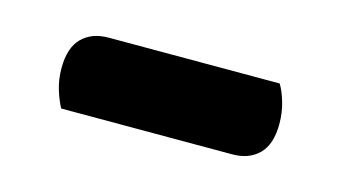

<svg xmlns="http://www.w3.org/2000/svg" viewBox="-32 -380 434 245"><g transform="rotate(15 185.5 -257.5)"><path d="M55 -206Q50 -215 46 -228Q42 -241 42 -256Q42 -283 55 -296Q68 -309 90 -309H316Q321 -301 325 -287.5Q329 -274 329 -259Q329 -232 316 -219Q303 -206 281 -206Z"/></g></svg>

Font: Baloo Chettan 2 SemiBold
Style: Regular
Weight: 600
Designer: Maithili Shingre, Unnati Kotecha and Ek Type
Foundry: Ek Type
Version: Version 1.640;hotconv 1.0.111;makeotfexe 2.5.65597; ttfautoh